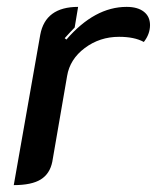

<svg xmlns="http://www.w3.org/2000/svg" viewBox="-20 -529 456 558"><path d="M175 -308 132 -59Q125 -24 98.5 -7.5Q72 9 20 9L97 -428Q112 -509 207 -509L197 -449Q186 -438 168 -418L173 -414Q255 -509 348 -509Q380 -509 398 -495Q416 -481 416 -456Q416 -430 398 -407Q371 -422 326 -422Q270 -422 226.5 -389.5Q183 -357 175 -308Z"/></svg>

Font: K2D Medium
Style: Italic
Weight: 500
Italic angle: -10°
Designer: Katatrad Aksorn Co.,Ltd.
Foundry: Cadson Demak Co.,Ltd.
Version: Version 1.000; ttfautohint (v1.6)